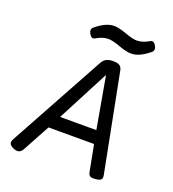

<svg xmlns="http://www.w3.org/2000/svg" viewBox="-139 -865 877 976"><g transform="rotate(20 300.0 -377.0)"><path d="M308.1 -558.6 26.4 -44.4Q17.6 -28.3 21 -18.3Q24.4 -8.3 42.5 0Q77.1 16.6 93.8 -13.7L191.9 -194.3L195.8 -202.1L356 -509.3H357.9L411.6 -205.1L413.6 -195.8L447.3 -20Q450.2 -3.9 459.2 1.2Q468.3 6.3 490.2 3.9Q511.7 1.5 517.8 -6.3Q523.9 -14.2 520.5 -30.8L417.5 -558.6Q414.1 -575.7 402.8 -583Q391.6 -590.3 368.7 -590.3Q345.7 -590.3 331.5 -583Q317.4 -575.7 308.1 -558.6ZM179.7 -231.4 155.3 -161.1H430.7L424.3 -231.4ZM214.4 -715.8Q198.2 -702.6 211.4 -679.7Q224.6 -657.2 241.7 -667.5Q275.9 -688 307.6 -688Q329.1 -688 371.6 -672.6Q414.1 -657.2 439 -657.2Q483.4 -657.2 536.6 -701.7Q552.7 -714.8 539.6 -737.8Q526.4 -760.3 509.3 -750Q474.6 -729.5 443.4 -729.5Q421.9 -729.5 379.4 -744.9Q336.9 -760.3 312 -760.3Q267.6 -760.3 214.4 -715.8Z"/></g></svg>

Font: Courier Prime Code
Style: Italic
Weight: 400
Italic angle: -10°
Designer: Alan Dague-Greene
Foundry: Quote-Unquote Apps
Version: Version 3.18